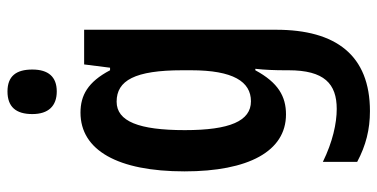

<svg xmlns="http://www.w3.org/2000/svg" viewBox="-274 -520 1033 526"><g transform="rotate(-90 243.0 -256.5)"><path d="M256 -753C214 -753 194 -730 194 -685C194 -641 216 -618 256 -618C296 -618 316 -641 316 -685C316 -729 298 -753 256 -753ZM198 -553C95 -553 37 -451 37 -268C37 -93 92 10 193 10C242 10 280 -11 314 -74H318C315 -48 314 -19 314 7V17C314 115 277 149 208 149C169 149 118 138 63 111V205C108 229 152 240 202 240C355 240 425 147 425 -17V-543H330L321 -472H314C282 -533 245 -553 198 -553ZM228 -454C286 -454 314 -404 314 -274V-250C314 -135 283 -86 229 -86C175 -86 150 -144 150 -267C150 -393 174 -454 228 -454Z"/></g></svg>

Font: Noto Sans Gujarati ExtraCondensed SemiBold
Style: Regular
Weight: 600
Width: 2
Designer: Jelle Bosma - Monotype Design Team, Universal Thirst
Foundry: Monotype Imaging Inc.
Version: Version 2.106